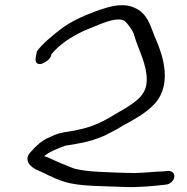

<svg xmlns="http://www.w3.org/2000/svg" viewBox="-20 -645 736 755"><path d="M640 27C627 29 621 29 598 30C564 32 524 37 480 35C404 32 326 32 272 18C235 4 196 -13 161 -29H159C156 -30 158 -30 154 -31C165 -41 175 -46 194 -55C200 -58 241 -75 242 -73L278 -79C323 -86 358 -97 394 -113L434 -134C449 -141 458 -149 472 -156C506 -174 546 -197 575 -224C664 -302 620 -427 594 -488C571 -536 565 -606 482 -623H481C435 -630 389 -612 352 -599C301 -580 257 -559 221 -532C190 -508 148 -475 125 -443L122 -427C119 -415 116 -393 136 -393C143 -393 149 -396 156 -400C163 -404 181 -414 182 -432C218 -473 253 -496 310 -524C332 -533 353 -542 376 -551C411 -564 445 -575 468 -564C482 -554 502 -525 507 -509C523 -450 558 -395 557 -329C556 -271 515 -246 468 -216C445 -204 420 -187 397 -175C361 -155 325 -142 276 -132L239 -126H237C222 -123 208 -120 194 -114C185 -110 175 -105 163 -100H162C153 -94 143 -88 135 -82V-81C121 -70 106 -54 96 -42L95 -41C74 -9 105 13 121 21C153 34 190 57 234 70C296 89 385 86 462 90C525 93 589 86 632 81C648 80 662 67 665 53C669 36 655 27 642 27Z"/></svg>

Font: Stray Cat
Style: BdExtObl
Weight: 700
Version: Version 1.0